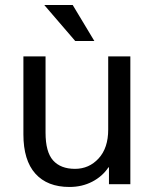

<svg xmlns="http://www.w3.org/2000/svg" viewBox="-20 -732 616 763"><path d="M73 -198V-508H161V-205Q161 -128 191 -94.5Q221 -61 278 -61Q334 -61 372 -102.5Q410 -144 410 -217V-508H498V0H413V-67H411Q387 -31 346.5 -10Q306 11 256 11Q168 11 120.5 -42Q73 -95 73 -198ZM355 -569H279L156 -712H269Z"/></svg>

Font: CST
Style: Regular
Weight: 400
Version: Version 1.00